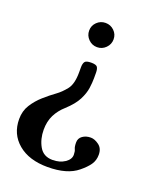

<svg xmlns="http://www.w3.org/2000/svg" viewBox="-127 -519 684 827"><g transform="rotate(20 215.0 -105.5)"><path d="M270 -385Q270 -362 253.5 -345.5Q237 -329 214 -329Q191 -329 174.5 -345.5Q158 -362 158 -385Q158 -408 174.5 -424Q191 -440 214 -440Q237 -440 253.5 -424Q270 -408 270 -385ZM279 141Q279 125 274.5 116Q270 107 270 87Q270 68 285.5 57Q301 46 323 46Q341 46 360.5 60.5Q380 75 380 104Q380 130 366.5 149.5Q353 169 327 190Q280 229 190 229Q105 229 55 187Q5 145 5 76Q5 39 23 10.5Q41 -18 67 -41Q93 -64 118 -82Q139 -97 159 -122Q179 -147 179 -201V-224Q179 -241 185 -249.5Q191 -258 214 -258Q237 -258 242.5 -249.5Q248 -241 248 -224V-199Q248 -179 244.5 -153.5Q241 -128 226 -98.5Q211 -69 175 -36Q149 -13 134.5 16Q120 45 120 83Q120 126 139 159.5Q158 193 200 193Q233 193 256 177.5Q279 162 279 141Z"/></g></svg>

Font: Libertinus Serif SemiBold
Style: Regular
Weight: 600
Designer: Philipp H. Poll, Khaled Hosny
Foundry: Caleb Maclennan
Version: Version 7.051;RELEASE